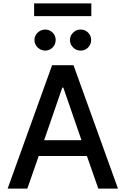

<svg xmlns="http://www.w3.org/2000/svg" viewBox="-20 -1111 740 1131"><path d="M287 -727H413L675 0H559L492 -192H208L141 0H25ZM353 -595H347L240 -285H460ZM181 -1016V-1091H518V-1016ZM202 -831Q183 -850 183 -875Q183 -901 202 -919Q222 -937 246 -937Q272 -937 290 -919Q308 -901 308 -875Q308 -851 290 -831Q272 -813 246 -813Q222 -813 202 -831ZM411 -831Q392 -850 392 -875Q392 -901 411 -919Q429 -937 455 -937Q481 -937 499 -919Q517 -901 517 -875Q517 -851 499 -831Q481 -813 455 -813Q429 -813 411 -831Z"/></svg>

Font: Sinter Medium
Style: Regular
Weight: 500
Foundry: Adobe & rsms
Version: Version 1.000